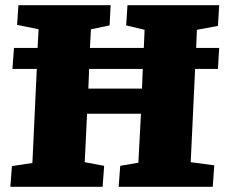

<svg xmlns="http://www.w3.org/2000/svg" viewBox="-20 -721 867 741"><path d="M20 0 26 -80 105 -92 122 -455H28L34 -536H125L129 -608L46 -625L51 -701H407L403 -623L331 -608L327 -536H535L538 -606L467 -623L472 -701H826L821 -621L740 -606L737 -536H826L821 -455H733L716 -95L807 -83L801 0H438L444 -81L514 -93L524 -282H316L307 -95L382 -81L376 0ZM321 -379H528L531 -455H324Z"/></svg>

Font: Literata ExtraBold
Style: Italic
Weight: 800
Italic angle: -2°
Designer: Latin by Veronika Burian and Jose Scaglione. Greek by Irene Vlachou. Cyrillic by Vera Evstafieva
Foundry: TypeTogether
Version: Version 3.002